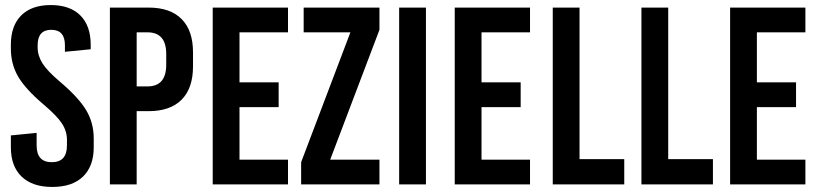

<svg xmlns="http://www.w3.org/2000/svg" viewBox="-20 -730 3241 760"><path d="M339 -553V-535L237 -525V-551Q237 -612 183 -612Q129 -612 129 -551V-542Q129 -510 148 -479.5Q167 -449 218 -406Q291 -344 321 -294Q351 -244 351 -182V-147Q351 -72 308.5 -31Q266 10 187 10Q108 10 65.5 -31Q23 -72 23 -147V-194L125 -204V-154Q125 -88 185 -88Q245 -88 245 -154V-177Q245 -211 225 -241.5Q205 -272 153 -316Q81 -377 52 -426.5Q23 -476 23 -538V-553Q23 -628 64 -669Q105 -710 181 -710Q257 -710 298 -669Q339 -628 339 -553Z M415 -700H568Q654 -700 699 -654.5Q744 -609 744 -523V-467Q744 -381 699 -335.5Q654 -290 568 -290H521V0H415ZM521 -602V-388H564Q638 -388 638 -474V-516Q638 -602 564 -602Z M1120 -602H928V-404H1083V-306H928V-98H1120V0H822V-700H1120Z M1482 -612 1287 -98H1482V0H1172V-88L1367 -602H1182V-700H1482Z M1666 0H1560V-700H1666Z M2078 -602H1886V-404H2041V-306H1886V-98H2078V0H1780V-700H2078Z M2274 -100H2451V0H2168V-700H2274Z M2625 -100H2802V0H2519V-700H2625Z M3168 -602H2976V-404H3131V-306H2976V-98H3168V0H2870V-700H3168Z"/></svg>

Font: Bebas Kai
Style: Regular
Weight: 400
Designer: Ryoichi Tsunekawa
Foundry: Dharma Type
Version: Version 1.001;PS 001.001;hotconv 1.0.70;makeotf.lib2.5.58329